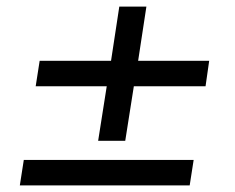

<svg xmlns="http://www.w3.org/2000/svg" viewBox="-20 -561 711 581"><path d="M277 -135 303 -300H88L100 -377H316L341 -541H423L398 -377H613L602 -300H385L359 -135ZM40 0 52 -77H566L554 0Z"/></svg>

Font: Nunito Sans 10pt SemiExpanded SemiBold
Style: Italic
Weight: 600
Width: 6
Italic angle: -9°
Designer: Vernon Adams
Foundry: Vernon Adams
Version: Version 3.101;gftools[0.9.27]